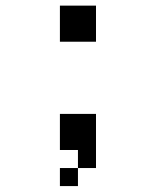

<svg xmlns="http://www.w3.org/2000/svg" viewBox="-20 -582 540 665"><path d="M312.5 -437.5H187.5V-562.5H312.5ZM187.5 0H250V62.5H187.5ZM187.5 -187.5H312.5V0H250V-62.5H187.5Z"/></svg>

Font: 寒蝉点阵体 16px
Style: Regular
Weight: 400
Designer: Designed by Warren2060
Foundry: ChillType
Version: Version 1.000